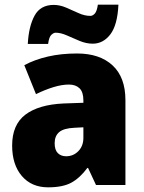

<svg xmlns="http://www.w3.org/2000/svg" viewBox="-20 -792 616 822"><path d="M310 -563Q407 -563 462 -512Q517 -461 517 -363V0H391L357 -73H354Q322 -30 285.5 -10Q249 10 186 10Q115 10 73.5 -38.5Q32 -87 32 -169Q32 -258 88.5 -301Q145 -344 252 -349L337 -352V-362Q337 -398 320.5 -414Q304 -430 275 -430Q245 -430 209 -419Q173 -408 134 -389L84 -513Q129 -537 185.5 -550Q242 -563 310 -563ZM299 -245Q253 -243 233.5 -226.5Q214 -210 214 -179Q214 -150 227.5 -136.5Q241 -123 263 -123Q294 -123 315.5 -145Q337 -167 337 -202V-247ZM99 -604Q103 -679 128 -725Q153 -771 210 -771Q236 -771 263 -759.5Q290 -748 316 -736Q342 -724 367 -724Q377 -724 386 -734Q395 -744 399 -772H487Q483 -685 452.5 -645Q422 -605 377 -605Q349 -605 320.5 -617Q292 -629 266 -640.5Q240 -652 218 -652Q210 -652 200 -643Q190 -634 186 -604Z"/></svg>

Font: Noto Sans Gurmukhi UI SemiCondensed Black
Style: Regular
Weight: 900
Width: 4
Designer: Jelle Bosma - Monotype Design Team
Foundry: Monotype Imaging Inc.
Version: Version 2.004; ttfautohint (v1.8.4.7-5d5b)